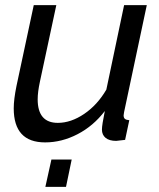

<svg xmlns="http://www.w3.org/2000/svg" viewBox="-20 -542 617 744"><path d="M33.2 -122.1Q33.2 -156.7 43.9 -209L110.8 -522H198.2L134.8 -226.1Q126 -185.5 126 -157.2Q126 -65.9 204.1 -65.9Q254.9 -65.9 306.2 -100.6Q357.4 -135.3 392.1 -194.8L460.9 -522H548.8L460.9 -107.9Q459 -98.1 459 -95.2Q459 -85.4 464.1 -81.3Q469.2 -77.1 481 -76.2L464.8 0Q434.6 3.9 430.2 3.9Q403.3 3.9 389.2 -7.8Q375 -19.5 375 -40Q375 -57.1 386.2 -111.8Q341.8 -53.7 280.5 -22Q219.2 9.8 154.8 9.8Q33.2 9.8 33.2 -122.1ZM155.8 182.1 179.2 76.2H257.8L235.8 182.1Z"/></svg>

Font: Rawline Medium
Style: Italic
Weight: 500
Italic angle: -12°
Designer: Matt McInerney, Pablo Impallari, Rodrigo Fuenzalida
Foundry: Matt McInerney, Pablo Impallari, Rodrigo Fuenzalida
Version: Version 4.020;PS 004.020;hotconv 1.0.88;makeotf.lib2.5.64775